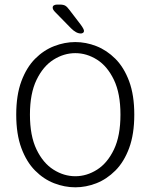

<svg xmlns="http://www.w3.org/2000/svg" viewBox="-20 -809 659 840"><path d="M309.5 10.5Q263 10.5 217 -7.2Q171 -25 133.5 -62.8Q96 -100.5 73.5 -161.2Q51 -222 51 -307.5Q51 -393 73.5 -453.5Q96 -514 133.5 -551.8Q171 -589.5 217 -607.2Q263 -625 309.5 -625Q356 -625 401.5 -607.2Q447 -589.5 484.8 -551.8Q522.5 -514 545 -453.5Q567.5 -393 567.5 -307.5Q567.5 -222 545 -161.2Q522.5 -100.5 484.8 -62.8Q447 -25 401.5 -7.2Q356 10.5 309.5 10.5ZM309.5 -38Q359.5 -38 404.8 -66.8Q450 -95.5 478.5 -155Q507 -214.5 507 -307.5Q507 -400 478.5 -459.5Q450 -519 404.8 -547.8Q359.5 -576.5 309.5 -576.5Q259.5 -576.5 214 -547.8Q168.5 -519 139.8 -459.5Q111 -400 111 -307.5Q111 -214.5 139.8 -155Q168.5 -95.5 214 -66.8Q259.5 -38 309.5 -38ZM334 -662.5Q323.5 -662.5 312.8 -668.2Q302 -674 290.5 -685.5L222 -755.5Q210.5 -766.5 210.5 -775.5Q210.5 -782.5 216.2 -785.8Q222 -789 230.5 -789H241.5Q257.5 -789 265.8 -784Q274 -779 283.5 -766L332.5 -702Q347.5 -682 347.5 -673.5Q347.5 -668 343 -665.2Q338.5 -662.5 334 -662.5Z"/></svg>

Font: Sono ExtraLight Monospace Light
Style: Regular
Weight: 300
Version: Version 2.112